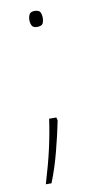

<svg xmlns="http://www.w3.org/2000/svg" viewBox="-79 -569 378 735"><g transform="rotate(-10 110.0 -201.5)"><path d="M85 -501Q85 -513 90 -522.5Q95 -532 110 -532Q128 -532 132.5 -522.5Q137 -513 137 -501Q137 -488 132.5 -479Q128 -470 110 -470Q95 -470 90 -479Q85 -488 85 -501ZM125 -104Q114 -49 97.5 14Q81 77 60 129H38Q60 56 73 -1.5Q86 -59 94 -116H122Z"/></g></svg>

Font: Noto Sans Gujarati Thin
Style: Regular
Weight: 100
Designer: Jelle Bosma - Monotype Design Team, Universal Thirst
Foundry: Monotype Imaging Inc.
Version: Version 2.106; ttfautohint (v1.8.4.7-5d5b)